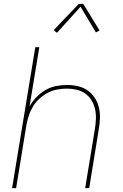

<svg xmlns="http://www.w3.org/2000/svg" viewBox="-20 -981 640 1001"><path d="M43 0 164 -735H185L134 -426Q149 -453 170.5 -475Q192 -497 218 -512Q244 -527 273 -532.5Q302 -538 330 -538Q359 -538 387 -531.5Q415 -525 437 -509.5Q459 -494 474 -471Q489 -448 495.5 -421Q502 -394 501 -365Q500 -336 495 -307L445 0H424L475 -310Q479 -336 480 -362Q481 -388 475.5 -412.5Q470 -437 457 -458Q444 -479 424.5 -493Q405 -507 380 -513Q355 -519 329 -519Q305 -519 279.5 -514.5Q254 -510 230.5 -498Q207 -486 187 -468Q167 -450 153 -427.5Q139 -405 131 -380.5Q123 -356 118 -331L64 0ZM277 -810 260 -824 391 -961H414L499 -822L480 -812L400 -946Z"/></svg>

Font: Iosevka Curly Thin Extended
Style: Italic
Weight: 100
Width: 7
Italic angle: -9°
Monospace: yes
Designer: Belleve Invis
Foundry: Belleve Invis
Version: Version 11.1.0; ttfautohint (v1.8.3)